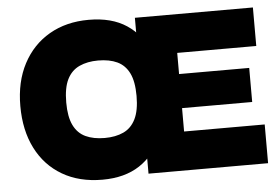

<svg xmlns="http://www.w3.org/2000/svg" viewBox="-51 -779 1251 859"><g transform="rotate(-5 574.5 -350.0)"><path d="M376 9Q272 9 196 -35.5Q120 -80 79 -161Q38 -242 38 -351Q38 -460 80.5 -540.5Q123 -621 199 -665Q275 -709 376 -709Q479 -709 546 -664.5Q613 -620 645.5 -539.5Q678 -459 678 -349Q678 -241 644 -160Q610 -79 543 -35Q476 9 376 9ZM402 -176Q451 -176 486.5 -192.5Q522 -209 541 -247.5Q560 -286 560 -351Q560 -416 541.5 -453.5Q523 -491 488 -507.5Q453 -524 402 -524Q354 -524 318 -507.5Q282 -491 263 -453Q244 -415 244 -349Q244 -285 262.5 -247Q281 -209 316.5 -192.5Q352 -176 402 -176ZM583 0V-700H1113V-527H758V-432H1073V-279H758V-174H1120V0Z"/></g></svg>

Font: REM Medium ExtraBold
Style: Regular
Weight: 800
Version: Version 1.005;gftools[0.9.28]